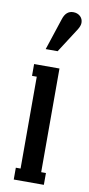

<svg xmlns="http://www.w3.org/2000/svg" viewBox="-85 -762 368 797"><g transform="rotate(10 99.0 -363.5)"><path d="M121.1 -556.2H70.8L115.2 -690.9Q127 -727.1 157.2 -727.1Q174.8 -727.1 186.5 -716.6Q198.2 -706.1 198.2 -689Q198.2 -676.8 188 -660.2ZM161.1 0H34.2V-49.8H54.2V-437H34.2V-486.8H141.1V-49.8H161.1Z"/></g></svg>

Font: Margherita Semibold
Style: Regular
Weight: 600
Designer: James Puckett
Foundry: Dunwich Type Founders
Version: Version 1.008;hotconv 1.0.109;makeotfexe 2.5.65596